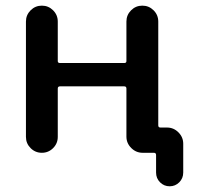

<svg xmlns="http://www.w3.org/2000/svg" viewBox="-20 -565 700 683"><path d="M193.4 -257.8Q185.5 -257.8 185.5 -250V-78.1Q185.5 -54.7 168.9 -38.1Q152.3 -21.5 128.9 -21.5Q105.5 -21.5 88.9 -38.1Q72.3 -54.7 72.3 -78.1V-488.3Q72.3 -511.7 88.9 -528.3Q105.5 -544.9 128.9 -544.9Q152.3 -544.9 168.9 -528.3Q185.5 -511.7 185.5 -488.3V-347.7Q185.5 -340.8 193.4 -340.8H421.9Q429.7 -340.8 429.7 -347.7V-488.3Q429.7 -511.7 446.3 -528.3Q462.9 -544.9 486.3 -544.9Q509.8 -544.9 526.4 -528.3Q543 -511.7 543 -488.3V-119.1Q543 -111.3 550.8 -111.3H574.2Q597.7 -111.3 614.7 -94.2Q631.8 -77.1 631.8 -53.7V48.8Q631.8 69.3 617.7 83.5Q603.5 97.7 583.5 97.7Q563.5 97.7 549.3 83.5Q535.2 69.3 535.2 48.8V-13.7Q535.2 -21.5 527.3 -21.5H499H487.3Q463.9 -21.5 446.8 -38.6Q429.7 -55.7 429.7 -79.1V-250Q429.7 -257.8 421.9 -257.8Z"/></svg>

Font: Gen Jyuu Gothic Medium
Style: Regular
Weight: 500
Designer: [Source Han Sans]
Ryoko NISHIZUKA  (kana & ideographs); Paul D. Hunt (Latin, Greek & Cyrillic); Wenlong ZHANG  (bopomofo
Version: Version 1.002.20150607